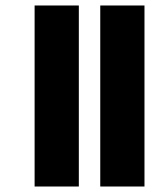

<svg xmlns="http://www.w3.org/2000/svg" viewBox="-20 -630 599 699"><path d="M345 49V-610H506V49ZM106 49V-610H267V49Z"/></svg>

Font: Noto Sans Tamil ExtraCondensed Black
Style: Regular
Weight: 900
Width: 2
Designer: Jelle Bosma - Monotype Design Team
Foundry: Monotype Imaging Inc.
Version: Version 2.004; ttfautohint (v1.8.4.7-5d5b)